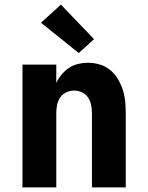

<svg xmlns="http://www.w3.org/2000/svg" viewBox="-20 -809 640 829"><path d="M77 0V-530H223V-451Q232 -470 246 -487Q260 -504 278 -516Q296 -528 317.5 -533Q339 -538 360 -538Q386 -538 411 -530.5Q436 -523 456 -506.5Q476 -490 489 -468Q502 -446 510 -421.5Q518 -397 520.5 -371.5Q523 -346 523 -320V0H377V-320Q377 -338 373.5 -355.5Q370 -373 360.5 -387.5Q351 -402 334.5 -410Q318 -418 300 -418Q282 -418 265.5 -410Q249 -402 239.5 -387.5Q230 -373 226.5 -355.5Q223 -338 223 -320V0ZM320 -580 157 -711 243 -789 386 -640Z"/></svg>

Font: Iosevka Curly Heavy Extended
Style: Regular
Weight: 900
Width: 7
Monospace: yes
Designer: Belleve Invis
Foundry: Belleve Invis
Version: Version 11.1.0; ttfautohint (v1.8.3)